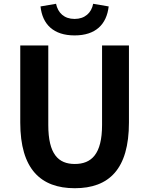

<svg xmlns="http://www.w3.org/2000/svg" viewBox="-20 -980 788 1014"><path d="M375 14C556 14 661 -87 661 -333V-740H519V-320C519 -166 463 -114 375 -114C288 -114 235 -166 235 -320V-740H87V-333C87 -87 195 14 375 14ZM374 -793C485 -793 543 -851 554 -946L472 -960C463 -912 428 -880 374 -880C319 -880 286 -912 276 -960L194 -946C204 -851 263 -793 374 -793Z"/></svg>

Font: Source Han Sans Old Style Bold
Style: Regular
Weight: 700
Designer: Ryoko NISHIZUKA (kana & ideographs); Paul D. Hunt (Latin, Greek & Cyrillic); Wenlong ZHANG (bopomofo); Sandoll Communica
Foundry: Adobe Systems Incorporated
Version: Version 1.004;PS 1.004;hotconv 1.0.81;makeotf.lib2.5.63406